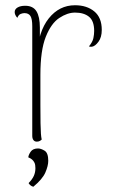

<svg xmlns="http://www.w3.org/2000/svg" viewBox="-20 -532 453 732"><path d="M120 8Q112 8 107.5 2Q103 -4 103 -14V-432Q103 -460 96 -471Q89 -482 73 -482Q67 -482 59 -479Q51 -476 46 -464Q36 -475 36 -486Q36 -497 47 -503.5Q58 -510 76 -510Q106 -510 119 -489Q132 -468 132 -427V-327L120 -319Q126 -412 166 -462Q206 -512 266 -512Q311 -512 339.5 -488.5Q368 -465 368 -418Q368 -390 355.5 -373Q343 -356 331 -354Q324 -353 319 -355Q333 -372 336 -386.5Q339 -401 339 -414Q339 -452 319.5 -468Q300 -484 266 -484Q237 -484 206 -463.5Q175 -443 154.5 -391.5Q134 -340 134 -247Q134 -177 134 -132.5Q134 -88 134.5 -62Q135 -36 136 -22.5Q137 -9 139 0Q136 3 131.5 5.5Q127 8 120 8ZM107 180Q100 178 95.5 174Q91 170 89 166Q103 152 109 138.5Q115 125 115 109Q115 96 111.5 88.5Q108 81 102 76Q96 71 88 68Q88 60 96.5 47Q105 34 125 34Q136 34 150 42.5Q164 51 164 81Q164 100 153 125.5Q142 151 107 180Z"/></svg>

Font: Arima Thin
Style: Regular
Weight: 100
Designer: Joana Correia and Natanael Gama
Foundry: NDISCOVER
Version: Version 1.101;gftools[0.9.23]